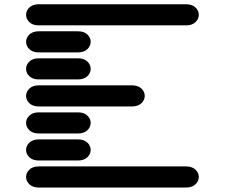

<svg xmlns="http://www.w3.org/2000/svg" viewBox="-20 -881 1040 888"><path d="M159.2 -13.7H840.8Q868.2 -13.7 883.8 -28.3Q899.4 -43 899.4 -62.5Q899.4 -82 883.8 -96.7Q868.2 -111.3 840.8 -111.3H159.2Q131.8 -111.3 116.2 -96.7Q100.6 -82 100.6 -62.5Q100.6 -43 116.2 -28.3Q131.8 -13.7 159.2 -13.7ZM159.2 -138.7H340.8Q368.2 -138.7 383.8 -153.3Q399.4 -168 399.4 -187.5Q399.4 -207 383.8 -221.7Q368.2 -236.3 340.8 -236.3H159.2Q131.8 -236.3 116.2 -221.7Q100.6 -207 100.6 -187.5Q100.6 -168 116.2 -153.3Q131.8 -138.7 159.2 -138.7ZM159.2 -263.7H340.8Q368.2 -263.7 383.8 -278.3Q399.4 -293 399.4 -312.5Q399.4 -332 383.8 -346.7Q368.2 -361.3 340.8 -361.3H159.2Q131.8 -361.3 116.2 -346.7Q100.6 -332 100.6 -312.5Q100.6 -293 116.2 -278.3Q131.8 -263.7 159.2 -263.7ZM159.2 -388.7H590.8Q618.2 -388.7 633.8 -403.3Q649.4 -418 649.4 -437.5Q649.4 -457 633.8 -471.7Q618.2 -486.3 590.8 -486.3H159.2Q131.8 -486.3 116.2 -471.7Q100.6 -457 100.6 -437.5Q100.6 -418 116.2 -403.3Q131.8 -388.7 159.2 -388.7ZM159.2 -513.7H340.8Q368.2 -513.7 383.8 -528.3Q399.4 -543 399.4 -562.5Q399.4 -582 383.8 -596.7Q368.2 -611.3 340.8 -611.3H159.2Q131.8 -611.3 116.2 -596.7Q100.6 -582 100.6 -562.5Q100.6 -543 116.2 -528.3Q131.8 -513.7 159.2 -513.7ZM159.2 -638.7H340.8Q368.2 -638.7 383.8 -653.3Q399.4 -668 399.4 -687.5Q399.4 -707 383.8 -721.7Q368.2 -736.3 340.8 -736.3H159.2Q131.8 -736.3 116.2 -721.7Q100.6 -707 100.6 -687.5Q100.6 -668 116.2 -653.3Q131.8 -638.7 159.2 -638.7ZM159.2 -763.7H840.8Q868.2 -763.7 883.8 -778.3Q899.4 -793 899.4 -812.5Q899.4 -832 883.8 -846.7Q868.2 -861.3 840.8 -861.3H159.2Q131.8 -861.3 116.2 -846.7Q100.6 -832 100.6 -812.5Q100.6 -793 116.2 -778.3Q131.8 -763.7 159.2 -763.7Z"/></svg>

Font: Sixtyfour Convergence
Style: Regular
Weight: 400
Designer: Jens Kutilek
Foundry: Jens Kutilek
Version: Version 2.001